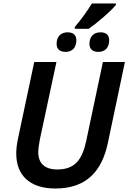

<svg xmlns="http://www.w3.org/2000/svg" viewBox="-20 -1069 735 1099"><path d="M408 -915V-904H487C538 -939 609 -1000 643 -1040V-1049H506C478 -1004 442 -953 408 -915ZM356 -772C394 -772 417 -797 417 -839C417 -871 396 -884 367 -884C327 -884 304 -858 304 -818C304 -785 326 -772 356 -772ZM543 -772C582 -772 605 -797 605 -839C605 -871 584 -884 555 -884C515 -884 492 -858 492 -818C492 -785 514 -772 543 -772ZM297 10C480 10 564 -95 597 -249L695 -714H569L473 -260C450 -153 407 -99 308 -99C235 -99 199 -135 199 -198C199 -217 203 -244 208 -270L303 -714H176L82 -271C76 -242 73 -212 73 -190C73 -67 149 10 297 10Z"/></svg>

Font: Noto Sans SemiBold
Style: Italic
Weight: 600
Italic angle: -12°
Designer: Monotype Design Team
Foundry: Monotype Imaging Inc.
Version: Version 2.013